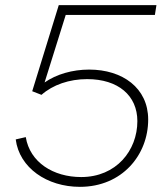

<svg xmlns="http://www.w3.org/2000/svg" viewBox="-20 -720 643 745"><path d="M290 5C454 5 555 -119 555 -256C555 -379 455 -450 326 -450C261 -450 199 -432 153 -400L235 -662H581L587 -700H208L105 -366L141 -352C185 -391 249 -413 318 -413C439 -413 513 -349 513 -250C513 -136 431 -33 295 -33C187 -33 96 -90 80 -188L41 -179C55 -69 162 5 290 5Z"/></svg>

Font: Fixel Display ExtraLight
Style: Italic
Weight: 200
Italic angle: -10°
Designer: AlfaBravo + MacPaw
Foundry: Kyrylo Tkachov, Marchela Mozhyna, Serhii Makarenko, Maria Weinstein, Zakhar Kryvoshyya
Version: Version 1.210;Glyphs 3.2 (3217)